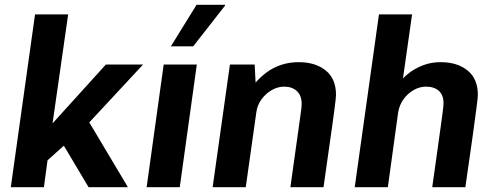

<svg xmlns="http://www.w3.org/2000/svg" viewBox="-20 -780 2069 800"><path d="M25 0 126 -720H264L199 -266L421 -511H576L352 -270L513 0H349L246 -173L178 -112L163 0Z M591 0 662 -511H800L729 0ZM692 -587 799 -760H917L918 -757L785 -587Z M866 0 938 -511H1041L1045 -436Q1065 -459 1091 -478.5Q1117 -498 1151 -509.5Q1185 -521 1225 -521Q1294 -521 1337 -486.5Q1380 -452 1380 -385Q1380 -378 1378.5 -365Q1377 -352 1374 -327.5Q1371 -303 1365 -261Q1359 -219 1350 -155.5Q1341 -92 1328 0H1190Q1202 -88 1210.5 -147Q1219 -206 1224 -243Q1229 -280 1232 -300.5Q1235 -321 1236 -330.5Q1237 -340 1237 -346Q1237 -382 1217 -400.5Q1197 -419 1164 -419Q1137 -419 1112 -404.5Q1087 -390 1069.5 -366Q1052 -342 1048 -312L1004 0Z M1458 0 1559 -720H1697L1659 -453Q1678 -473 1702 -488Q1726 -503 1754.5 -512Q1783 -521 1816 -521Q1885 -521 1928 -486.5Q1971 -452 1971 -385Q1971 -374 1966 -335.5Q1961 -297 1950 -217Q1939 -137 1919 0H1781Q1793 -84 1801.5 -146Q1810 -208 1816 -250Q1822 -292 1825 -316.5Q1828 -341 1828 -350Q1828 -384 1808.5 -401.5Q1789 -419 1755 -419Q1728 -419 1703 -404.5Q1678 -390 1661 -366Q1644 -342 1639 -312L1596 0Z"/></svg>

Font: Chivo SemiBold
Style: Italic
Weight: 600
Italic angle: -8.05°
Designer: Hector Gatti
Foundry: Omnibus-Type
Version: Version 2.002